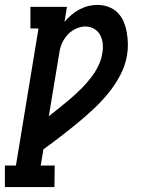

<svg xmlns="http://www.w3.org/2000/svg" viewBox="-77 -548 597 783"><path d="M-57 215V127H-12L80 -432H47V-520H196L186 -459Q199 -474 214 -487Q229 -500 247 -509.5Q265 -519 283.5 -523.5Q302 -528 320 -528Q344 -528 365.5 -520Q387 -512 402.5 -496.5Q418 -481 427 -460Q436 -439 440 -416Q444 -393 444.5 -369.5Q445 -346 441 -322Q434 -281 414 -242.5Q394 -204 366 -169.5Q338 -135 306 -105Q274 -75 240 -47Q206 -19 171 8Q136 35 100 61L89 127H146L145 215ZM122 -74Q145 -92 167.5 -110Q190 -128 212 -147Q234 -166 254.5 -186.5Q275 -207 293 -230Q311 -253 323.5 -278.5Q336 -304 340 -330Q344 -350 342 -369.5Q340 -389 331.5 -405Q323 -421 307 -430.5Q291 -440 271 -440Q253 -440 234 -431.5Q215 -423 201 -408.5Q187 -394 178 -376Q169 -358 166 -339Z"/></svg>

Font: Iosevka Curly Slab Semibold
Style: Italic
Weight: 600
Italic angle: -9°
Monospace: yes
Designer: Belleve Invis
Foundry: Belleve Invis
Version: Version 22.1.2; ttfautohint (v1.8.4)